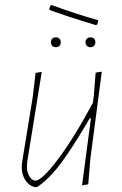

<svg xmlns="http://www.w3.org/2000/svg" viewBox="-20 -746 494 777"><path d="M392 -456 346 -106 337 0 312 4 348 -267H343Q278 -155 228.5 -88Q179 -21 130 11H119Q95 4 81 -19.5Q67 -43 68 -74L69 -87L112 -350L124 -451L149 -455L90 -90L89 -75Q88 -50 99 -32.5Q110 -15 123 -15Q149 -15 213.5 -100Q278 -185 356 -330L360 -362L367 -452ZM182 -705 179 -710 184 -723 188 -726Q285 -690 378 -664L374 -648L369 -644Q262 -676 182 -705ZM186 -575Q186 -584 191.5 -589.5Q197 -595 206 -595Q215 -595 220.5 -589.5Q226 -584 226 -575Q226 -566 220.5 -560.5Q215 -555 206 -555Q197 -555 191.5 -560.5Q186 -566 186 -575ZM326 -575Q326 -584 331.5 -589.5Q337 -595 346 -595Q355 -595 360.5 -589.5Q366 -584 366 -575Q366 -566 360.5 -560.5Q355 -555 346 -555Q337 -555 331.5 -560.5Q326 -566 326 -575Z"/></svg>

Font: Luna Sans Thin
Style: Italic
Weight: 250
Italic angle: -7°
Designer: Juan Pablo del Peral
Foundry: Huerta Tipografica
Version: Version 2.001; ttfautohint (v1.5)